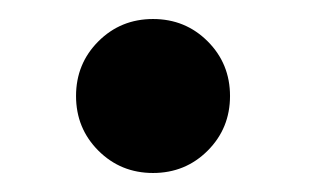

<svg xmlns="http://www.w3.org/2000/svg" viewBox="-20 -170 332 202"><path d="M141 12Q107 12 83.5 -11.5Q60 -35 60 -69Q60 -103 83.5 -126.5Q107 -150 141 -150Q175 -150 198.5 -126.5Q222 -103 222 -69Q222 -35 198.5 -11.5Q175 12 141 12Z"/></svg>

Font: Zen Old Mincho Black
Style: Regular
Weight: 900
Designer: Yoshimichi Ohira
Foundry: Positype
Version: Version 1.001